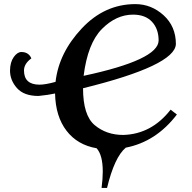

<svg xmlns="http://www.w3.org/2000/svg" viewBox="-20 -716 945 945"><path d="M391.6 -342.8Q759.8 -421.4 760.7 -516.6Q760.7 -573.7 728 -608.9Q695.3 -644 634.8 -644Q551.8 -644 481.7 -573.5Q411.6 -502.9 391.6 -342.8ZM506.8 209H480Q485.8 164.1 485.8 128.4Q485.8 47.4 455.6 13.7Q361.3 -2.4 307.4 -72.5Q253.4 -142.6 251 -255.9Q218.3 -248.5 169.4 -243.7Q98.1 -243.7 63.7 -282.2Q29.3 -320.8 29.3 -368.7Q29.8 -410.2 47.6 -435.1Q65.4 -460 85 -460Q121.1 -460 134.3 -428.7Q98.1 -402.3 98.1 -369.1Q98.1 -299.3 174.8 -299.3Q203.1 -299.3 253.4 -313Q269.5 -455.6 382.1 -575.7Q494.6 -695.8 646 -695.8Q724.6 -695.8 785.2 -640.9Q845.7 -585.9 845.7 -499Q841.3 -393.1 388.7 -281.7Q388.7 -147.9 446.3 -99.9Q503.9 -51.8 586.4 -51.8Q726.1 -55.7 819.8 -176.3L850.6 -152.3Q748 -18.1 599.1 10.7Q543.5 57.1 506.8 209Z"/></svg>

Font: Kelvinch
Style: Italic
Weight: 400
Italic angle: -10°
Designer: Paul James Miller
Foundry: High-Logic / Made with FontCreator
Version: Version 3.40;July 22, 2017;FontCreator 11.0.0.2388 64-bit